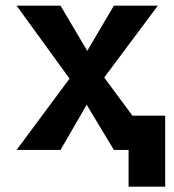

<svg xmlns="http://www.w3.org/2000/svg" viewBox="-20 -538 626 689"><path d="M441.4 131.8V0H388.7L291 -162.1L197.3 0H39.6L229.5 -255.9L39.6 -517.6H197.3L293 -355.5L388.7 -517.6H546.4L354 -259.8L455.1 -123H572.8V131.8Z"/></svg>

Font: Cascadia Code PL
Style: Bold
Weight: 700
Monospace: yes
Designer: Aaron Bell
Foundry: Saja Typeworks
Version: Version 2404.023; ttfautohint (v1.8.4)